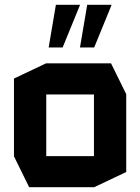

<svg xmlns="http://www.w3.org/2000/svg" viewBox="-20 -777 582 797"><path d="M101 0 38 -128V-451L171 -514H441L504 -386V-63L371 0ZM172 -385V-129H370V-385ZM312 -580 342 -757H443V-756L371 -580ZM182 -580 212 -757H312V-756L240 -580Z"/></svg>

Font: Foldit Thin SemiBold
Style: Regular
Weight: 600
Version: Version 1.003